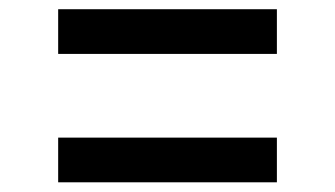

<svg xmlns="http://www.w3.org/2000/svg" viewBox="-20 -524 709 406"><path d="M565.5 -504.5V-410H103V-504.5ZM565.5 -233V-138.5H103V-233Z"/></svg>

Font: Merriweather ExtraBold
Style: Regular
Weight: 800
Version: Version 2.100